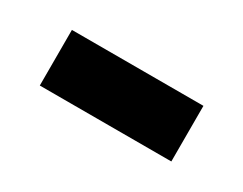

<svg xmlns="http://www.w3.org/2000/svg" viewBox="-31 -408 394 311"><g transform="rotate(30 166.0 -253.0)"><path d="M43 -201V-305H289V-201Z"/></g></svg>

Font: Giro Regular
Style: Bold
Weight: 700
Designer: Paul D. Hunt
Foundry: Adobe Systems Incorporated
Version: Version 1.000;PS 1.0;hotconv 1.0.88;makeotf.lib2.5.647800